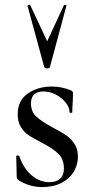

<svg xmlns="http://www.w3.org/2000/svg" viewBox="-20 -750 377 781"><path d="M193 -232Q228 -214 248 -200.5Q268 -187 282.5 -165.5Q297 -144 297 -113Q297 -80 280 -51.5Q263 -23 230 -6Q197 11 152 11Q99 11 54 -18Q48 -24 48 -30L46 -115Q46 -117 51.5 -117.5Q57 -118 58 -116Q75 -66 108 -37.5Q141 -9 181 -9Q209 -9 224.5 -23Q240 -37 240 -64Q240 -103 217 -125Q194 -147 151 -169Q118 -186 98.5 -198.5Q79 -211 65.5 -232Q52 -253 52 -285Q52 -341 93 -369.5Q134 -398 191 -398Q230 -398 267 -383Q277 -379 277 -371L276 -337Q274 -311 274 -293Q274 -291 268.5 -291Q263 -291 263 -293Q263 -313 247 -333Q231 -353 206.5 -365.5Q182 -378 157 -378Q106 -378 106 -329Q106 -296 127.5 -276Q149 -256 193 -232ZM103 -729 172 -582 240 -729Q242 -731 246.5 -730Q251 -729 250 -726L183 -477Q181 -472 172 -472Q163 -472 160 -477L92 -726Q91 -729 96 -730Q101 -731 103 -729Z"/></svg>

Font: Cormorant Infant Medium
Style: Regular
Weight: 500
Designer: Christian Thalmann (Catharsis Fonts)
Version: Version 3.000